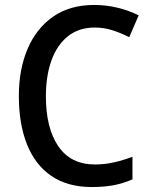

<svg xmlns="http://www.w3.org/2000/svg" viewBox="-20 -744 608 774"><path d="M362 -633Q298 -633 254 -598Q210 -563 187.5 -500.5Q165 -438 165 -356Q165 -228 215 -154.5Q265 -81 363 -81Q402 -81 439.5 -89.5Q477 -98 514 -112V-21Q478 -5 439 2.5Q400 10 350 10Q253 10 187.5 -34.5Q122 -79 89 -161.5Q56 -244 56 -357Q56 -464 91 -546.5Q126 -629 193.5 -676.5Q261 -724 360 -724Q408 -724 453.5 -713Q499 -702 539 -682L501 -594Q470 -610 435 -621.5Q400 -633 362 -633Z"/></svg>

Font: Noto Sans Sinhala SemiCondensed Medium
Style: Regular
Weight: 500
Width: 4
Designer: Jelle Bosma - Monotype Design Team
Foundry: Monotype Imaging Inc.
Version: Version 2.006; ttfautohint (v1.8.4.7-5d5b)